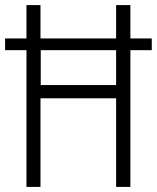

<svg xmlns="http://www.w3.org/2000/svg" viewBox="-21 -734 616 754"><path d="M83 0H138V-348H435V0H491V-537H575V-583H491V-714H435V-583H138V-714H83V-583H-1V-537H83ZM139 -400V-537H435V-400Z"/></svg>

Font: Noto Sans Devanagari Condensed Light
Style: Regular
Weight: 300
Width: 3
Designer: Jelle Bosma - Monotype Design Team
Foundry: Monotype Imaging Inc.
Version: Version 2.004